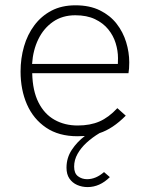

<svg xmlns="http://www.w3.org/2000/svg" viewBox="-20 -520 576 742"><path d="M318.5 203Q297 203 278.2 194.8Q259.5 186.5 248.2 170Q237 153.5 237 128Q237 90 257.5 59Q278 28 308 5.5L279.5 6.5Q207 6.5 158 -26.8Q109 -60 84.2 -116.5Q59.5 -173 59.5 -243.5Q59.5 -294.5 72.8 -340.5Q86 -386.5 112.8 -422.2Q139.5 -458 179 -478.8Q218.5 -499.5 271.5 -499.5Q326.5 -499.5 366 -480Q405.5 -460.5 430.5 -428.5Q455.5 -396.5 467.5 -357.2Q479.5 -318 479.5 -279Q479.5 -253.5 476.5 -237H104.5Q106 -169 128.8 -124Q151.5 -79 190.8 -57Q230 -35 280 -35Q328.5 -35 364.2 -50.5Q400 -66 433.5 -102L466 -73Q415.5 -22 364.5 -5.5Q337 11 315 31Q293 51 279.8 74.5Q266.5 98 266.5 124Q266.5 150 281.5 161.2Q296.5 172.5 316.5 172.5Q350.5 172.5 382 145L404.5 164.5Q365.5 203 318.5 203ZM435.5 -273Q436 -278 436 -295.5Q436 -324 427 -353.2Q418 -382.5 398.2 -406.8Q378.5 -431 347 -446Q315.5 -461 271 -461Q221 -461 184.8 -435.8Q148.5 -410.5 128 -368.2Q107.5 -326 104 -273Z"/></svg>

Font: Acari Sans Neue Light
Style: Regular
Weight: 300
Designer: Alfredo Marco Pradil (font), Cristiano Sobral (main changes)
Foundry: Hanken Design Co. (font), Cristiano Sobral (main changes)
Version: Version 2.459;March 19, 2022;FontCreator 14.0.0.2808 64-bit;